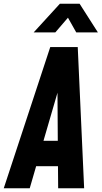

<svg xmlns="http://www.w3.org/2000/svg" viewBox="-44 -1000 540 1020"><path d="M-24 0 223 -750H369L403 0H265L264 -117H148L114 0ZM187 -252H263L261 -568H279ZM135 -828 274 -980H379L476 -828H361L317 -906L250 -828Z"/></svg>

Font: Mohave Light
Style: Bold Italic
Weight: 700
Italic angle: -8°
Version: Version 2.003